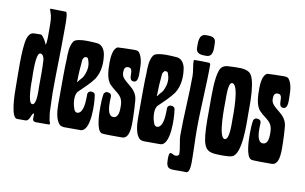

<svg xmlns="http://www.w3.org/2000/svg" viewBox="-85 -886 1903 1197"><g transform="rotate(10 866.5 -287.5)"><path d="M136 -107C106 -107 108 -239 108 -263C108 -287 101 -427 131 -427C149 -427 156 -404 157 -390C161 -335 159 -279 159 -225C159 -204 166 -107 136 -107ZM153 -487C153 -497 126 -543 115 -544C110 -545 106 -544 101 -544C89 -544 78 -544 66 -543C46 -541 34 -519 29 -502C10 -434 17 -265 17 -186C17 -157 18 0 59 0H111C140 0 138 -41 155 -53C156 -54 157 -53 156 -52C158 -48 158 -43 158 -39C158 -18 152 0 180 0H259C263 0 266 -3 266 -7C266 -14 261 -20 260 -27C255 -52 252 -78 252 -104C252 -135 249 -167 249 -199C249 -326 254 -453 254 -580C254 -608 257 -685 247 -708L242 -711C211 -711 180 -713 149 -713H145C143 -712 143 -710 143 -708C143 -708 154 -677 155 -671C161 -641 160 -606 160 -576C160 -557 162 -500 154 -486Z M422 -333C415 -320 402 -310 395 -299C388 -289 385 -289 388 -303C388 -340 391 -385 395 -426C395 -436 398 -443 405 -449C405 -453 408 -453 408 -453C422 -456 429 -453 432 -439C446 -402 439 -368 422 -333ZM333 -6C340 -3 347 0 361 0H460C528 0 518 -187 511 -224C511 -241 500 -248 487 -248H480C470 -245 463 -238 463 -228C463 -197 463 -146 446 -119C439 -108 430 -103 421 -103C411 -103 402 -112 398 -129C388 -156 381 -214 405 -235C436 -265 473 -299 497 -333C528 -381 531 -443 521 -497C514 -524 497 -552 463 -552C450 -553 427 -555 403 -555C368 -555 330 -551 320 -535C299 -504 299 -453 299 -419C296 -371 296 -279 296 -136C296 -102 299 -30 333 -6Z M557 -159C557 -128 558 -13 595 -3C610 1 701 0 724 0C780 0 770 -107 770 -144C770 -175 767 -207 765 -239C760 -330 660 -338 660 -399C660 -418 662 -438 686 -438C732 -438 688 -356 735 -356C766 -356 760 -411 760 -431C760 -468 758 -513 734 -543C728 -550 713 -551 701 -551C683 -551 602 -549 600 -548C570 -537 566 -478 566 -451C566 -408 566 -343 598 -310C644 -263 682 -262 682 -187C682 -163 682 -116 647 -116C610 -116 610 -181 610 -208C610 -239 620 -262 579 -262C575 -262 564 -252 563 -248C558 -220 557 -188 557 -159Z M927 -333C920 -320 907 -310 900 -299C893 -289 890 -289 893 -303C893 -340 896 -385 900 -426C900 -436 903 -443 910 -449C910 -453 913 -453 913 -453C927 -456 934 -453 937 -439C951 -402 944 -368 927 -333ZM838 -6C845 -3 852 0 866 0H965C1033 0 1023 -187 1016 -224C1016 -241 1005 -248 992 -248H985C975 -245 968 -238 968 -228C968 -197 968 -146 951 -119C944 -108 935 -103 926 -103C916 -103 907 -112 903 -129C893 -156 886 -214 910 -235C941 -265 978 -299 1002 -333C1033 -381 1036 -443 1026 -497C1019 -524 1002 -552 968 -552C955 -553 932 -555 908 -555C873 -555 835 -551 825 -535C804 -504 804 -453 804 -419C801 -371 801 -279 801 -136C801 -102 804 -30 838 -6Z M1118 143C1135 143 1145 144 1155 144C1181 144 1178 77 1178 59C1178 -3 1174 -65 1174 -127C1174 -266 1186 -403 1186 -542C1186 -549 1181 -553 1174 -553C1146 -555 1114 -554 1085 -554C1083 -554 1080 -551 1080 -549C1080 -518 1090 -486 1090 -454C1090 -329 1079 -204 1079 -80C1079 -39 1093 -1 1093 38C1093 50 1082 54 1072 54C1058 54 1051 43 1039 43C1027 43 1028 77 1028 85C1028 153 1055 143 1118 143ZM1129 -719C1082 -719 1087 -664 1087 -631C1087 -593 1123 -592 1151 -592C1200 -592 1191 -647 1191 -680C1191 -719 1159 -719 1129 -719Z M1382 -224C1382 -203 1386 -101 1356 -101C1312 -101 1319 -309 1319 -343C1319 -362 1315 -453 1341 -453C1387 -453 1382 -258 1382 -224ZM1366 2C1384 2 1406 1 1420 -4C1482 -26 1473 -229 1473 -287C1473 -340 1478 -508 1432 -539C1418 -549 1392 -554 1375 -554C1349 -554 1323 -554 1297 -552C1272 -550 1255 -540 1246 -516C1226 -465 1228 -357 1228 -300C1228 -235 1226 -168 1232 -104C1243 0 1275 2 1366 2Z M1504 -159C1504 -128 1505 -13 1542 -3C1557 1 1648 0 1671 0C1727 0 1717 -107 1717 -144C1717 -175 1714 -207 1712 -239C1707 -330 1607 -338 1607 -399C1607 -418 1609 -438 1633 -438C1679 -438 1635 -356 1682 -356C1713 -356 1707 -411 1707 -431C1707 -468 1705 -513 1681 -543C1675 -550 1660 -551 1648 -551C1630 -551 1549 -549 1547 -548C1517 -537 1513 -478 1513 -451C1513 -408 1513 -343 1545 -310C1591 -263 1629 -262 1629 -187C1629 -163 1629 -116 1594 -116C1557 -116 1557 -181 1557 -208C1557 -239 1567 -262 1526 -262C1522 -262 1511 -252 1510 -248C1505 -220 1504 -188 1504 -159Z"/></g></svg>

Font: DisSenso
Style: Regular
Weight: 400
Version: Version 1.150